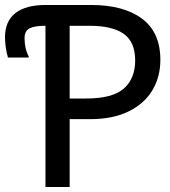

<svg xmlns="http://www.w3.org/2000/svg" viewBox="-20 -747 679 767"><path d="M340.3 -271H258.3V0H161.6V-644Q118.2 -644 98.1 -633.8Q78.1 -623.5 78.1 -594.7Q78.1 -552.7 94.7 -521.5V-517.1H11.7Q0 -559.6 0 -598.6Q0 -662.1 41.5 -694.6Q83 -727.1 161.6 -727.1H344.2Q473.6 -727.1 547.1 -672.6Q620.6 -618.2 620.6 -507.8Q620.6 -440.4 589.1 -387Q557.6 -333.5 494.4 -302.2Q431.2 -271 340.3 -271ZM338.4 -644H258.3V-353.5H324.2Q430.2 -353.5 475.1 -393.6Q520 -433.6 520 -505.4Q520 -579.1 474.6 -611.6Q429.2 -644 338.4 -644Z"/></svg>

Font: SG Kara Bold
Style: Regular
Weight: 400
Designer: Damoon Khanjanzadeh
Version: Version 1.000